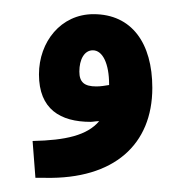

<svg xmlns="http://www.w3.org/2000/svg" viewBox="-20 -250 240 271"><path d="M30 1H44C141 3 195 -46 195 -126C195 -189 166 -230 112 -230C66 -230 35 -191 35 -145C35 -96 65 -78 108 -78C111 -78 115 -79 120 -79C103 -59 73 -52 26 -51ZM92 -149C92 -166 99 -179 111 -179C125 -179 134 -160 134 -131V-130C128 -129 122 -128 116 -128C99 -128 92 -134 92 -149Z"/></svg>

Font: Noto Sans Arabic SemBd
Style: Regular
Weight: 600
Designer: Monotype Design Team, Nadine Chahine, Nizar Qandah and Khaled Hosny
Foundry: Monotype Imaging Inc.
Version: Version 2.012